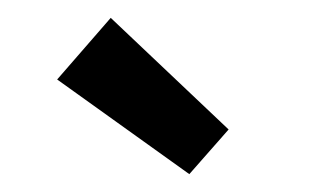

<svg xmlns="http://www.w3.org/2000/svg" viewBox="-20 -775 355 215"><path d="M104 -755 236 -630 192 -580 44 -686Z"/></svg>

Font: Stick
Style: Regular
Weight: 400
Designer: Fontworks Inc.
Foundry: Fontworks Inc.
Version: Version 1.100